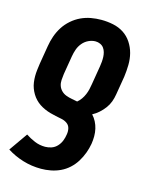

<svg xmlns="http://www.w3.org/2000/svg" viewBox="-113 -614 726 904"><g transform="rotate(15 250.0 -162.5)"><path d="M174 213Q128 213 85.5 200Q43 187 7 164L70 74Q91 88 115 98Q139 108 166 108Q182 108 197.5 102.5Q213 97 224.5 84.5Q236 72 242 56.5Q248 41 250 26Q253 10 249.5 -4.5Q246 -19 234 -27.5Q222 -36 207 -39Q192 -42 177.5 -45Q163 -48 149 -52Q135 -56 121.5 -62Q108 -68 96 -76Q84 -84 74 -94.5Q64 -105 56.5 -117.5Q49 -130 44 -143.5Q39 -157 37 -172Q35 -187 35 -202Q35 -217 37 -232.5Q39 -248 41 -263L56 -353Q60 -378 68.5 -402.5Q77 -427 91 -449Q105 -471 125.5 -489Q146 -507 169.5 -518Q193 -529 218 -533.5Q243 -538 268 -538Q298 -538 326.5 -532Q355 -526 378 -511Q401 -496 416.5 -472.5Q432 -449 439 -422Q446 -395 445.5 -365.5Q445 -336 441 -307L426 -217Q423 -198 416.5 -180.5Q410 -163 398.5 -147.5Q387 -132 372.5 -119Q358 -106 341 -97Q353 -84 361 -68.5Q369 -53 373 -35.5Q377 -18 377 0.5Q377 19 374 38Q370 61 361.5 84Q353 107 340 128Q327 149 308.5 166Q290 183 267.5 193.5Q245 204 221 208.5Q197 213 174 213ZM257 -137Q268 -146 276 -157.5Q284 -169 289.5 -182Q295 -195 298 -208Q301 -221 303 -234L318 -324Q320 -336 321 -348Q322 -360 321.5 -371.5Q321 -383 318 -394Q315 -405 308.5 -414Q302 -423 291 -428Q280 -433 268 -433Q251 -433 234 -425Q217 -417 205 -402.5Q193 -388 187 -371Q181 -354 178 -336L163 -246Q161 -231 160 -216Q159 -201 163.5 -188Q168 -175 178 -165Q188 -155 201.5 -150Q215 -145 229 -142.5Q243 -140 257 -137Z"/></g></svg>

Font: Iosevka Slab Extrabold
Style: Italic
Weight: 800
Italic angle: -9°
Monospace: yes
Designer: Belleve Invis
Foundry: Belleve Invis
Version: Version 11.1.0; ttfautohint (v1.8.3)